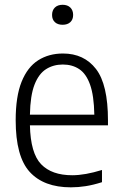

<svg xmlns="http://www.w3.org/2000/svg" viewBox="-20 -773 510 802"><path d="M276 9.5Q163 9.5 104.2 -54.8Q45.5 -119 45.5 -271Q45.5 -370 70.2 -431.5Q95 -493 139.5 -521.2Q184 -549.5 243 -549.5Q331 -549.5 381 -484.8Q431 -420 431 -270V-249.5H105Q107.5 -133 151.8 -87Q196 -41 282 -41Q335 -41 406 -63V-12Q370 -0.5 338.5 4.5Q307 9.5 276 9.5ZM242.5 -503.5Q203 -503.5 172.5 -484.2Q142 -465 124.2 -419.5Q106.5 -374 105 -294H374Q372.5 -374 356.2 -419.5Q340 -465 311 -484.2Q282 -503.5 242.5 -503.5ZM241.5 -669.5Q221 -669.5 209.2 -680.5Q197.5 -691.5 197.5 -710.5Q197.5 -730 209.2 -741.5Q221 -753 241.5 -753Q262 -753 273.8 -741.5Q285.5 -730 285.5 -710.5Q285.5 -691.5 273.8 -680.5Q262 -669.5 241.5 -669.5Z"/></svg>

Font: Encode Sans SemiCondensed SemiCondensed Light
Style: Regular
Weight: 300
Width: 4
Designer: Multiple Designers
Foundry: Impallari Type
Version: Version 3.000; ttfautohint (v1.8.3) -l 8 -r 50 -G 200 -x 14 